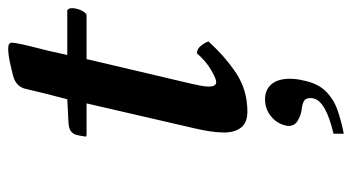

<svg xmlns="http://www.w3.org/2000/svg" viewBox="-215 -398 858 468"><g transform="rotate(-90 214.0 -164.0)"><path d="M135 -118 196 -382H121Q115 -382 115 -384Q115 -386 117 -396.5Q119 -407 120 -409Q122 -415 128 -420Q134 -425 148 -426L206 -429L219 -479Q226 -508 231.5 -531Q237 -554 263 -561Q278 -565 297 -569Q316 -573 330 -573Q344 -573 344 -564Q344 -558 340 -539.5Q336 -521 331 -502Q326 -483 324 -474L314 -429H423Q429 -425 428 -414.5Q427 -404 422.5 -394.5Q418 -385 412 -382H304L244 -127Q242 -117 239.5 -105.5Q237 -94 237 -84Q237 -66 248 -66Q256 -66 277.5 -78.5Q299 -91 318 -113Q329 -113 337 -102.5Q345 -92 347 -85Q310 -44 269 -17Q228 10 176 10Q149 10 137 -5.5Q125 -21 125 -47Q125 -63 128 -82Q131 -101 135 -118ZM206 53Q229 53 242.5 68.5Q256 84 256 114Q256 121 255 129.5Q254 138 252 146Q245 181 226 200.5Q207 220 180 229.5Q153 239 122 245V220Q202 201 208 171Q209 168 209 164Q209 151 200 147Q191 143 179 142Q166 140 153.5 132.5Q141 125 141 110Q141 106 142 104Q146 83 164 68Q182 53 206 53Z"/></g></svg>

Font: Libertinus Serif SemiBold
Style: Italic
Weight: 600
Italic angle: -11.5°
Designer: Philipp H. Poll, Khaled Hosny
Foundry: Caleb Maclennan
Version: Version 7.051;RELEASE